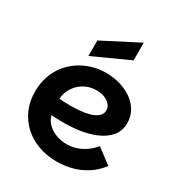

<svg xmlns="http://www.w3.org/2000/svg" viewBox="-191 -939 1000 1073"><g transform="rotate(30 309.5 -402.5)"><path d="M332 7Q268 7 213.5 -13Q159 -33 118.5 -70Q78 -107 55.5 -158.5Q33 -210 33 -273Q33 -338 56 -391Q79 -444 120 -482Q161 -520 214 -540.5Q267 -561 326 -561Q376 -561 420 -547.5Q464 -534 497.5 -509.5Q531 -485 549.5 -451Q568 -417 568 -377Q568 -325 538 -290Q508 -255 458.5 -234.5Q409 -214 350 -206.5Q291 -199 234 -201Q225 -202 213 -202Q201 -202 191.5 -202.5Q182 -203 179 -203Q185 -176 207.5 -153Q230 -130 263 -117.5Q296 -105 334 -105Q367 -105 398 -116Q429 -127 455.5 -146.5Q482 -166 499 -189L596 -116Q564 -74 522 -46.5Q480 -19 432 -6Q384 7 332 7ZM239 -302Q272 -302 305.5 -305Q339 -308 367.5 -316.5Q396 -325 413.5 -340.5Q431 -356 431 -380Q431 -400 417.5 -415.5Q404 -431 381.5 -440.5Q359 -450 330 -450Q284 -450 248.5 -429Q213 -408 193 -374.5Q173 -341 171 -305Q183 -304 201 -303Q219 -302 239 -302ZM423 -812V-698L192 -593V-693Z"/></g></svg>

Font: Parkinsans SemiBold
Style: Regular
Weight: 600
Designer: Red Stone, Indian Type Foundry
Foundry: Indian Type Foundry
Version: Version 1.000